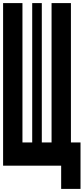

<svg xmlns="http://www.w3.org/2000/svg" viewBox="-20 -1050 540 1240"><path d="M375 170V20H0V-1030H125V-130H188V-1030H250V-130H313V-1030H438V-130H500V170Z"/></svg>

Font: 2P VHS
Style: Regular
Weight: 400
Designer: CodeMan38
Foundry: CodeMan38
Version: Version 3.000